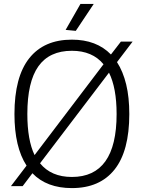

<svg xmlns="http://www.w3.org/2000/svg" viewBox="-20 -953 736 983"><path d="M116 -105Q54 -200 54 -369Q54 -559 129.5 -654.5Q205 -750 348 -750Q474 -750 548 -674L599 -740H659L579 -635Q610 -587 626 -521Q642 -455 642 -369Q642 -180 566.5 -85Q491 10 348 10Q219 10 146 -66L96 0H36ZM348 -47Q577 -47 577 -369Q577 -503 538 -581L185 -117Q242 -47 348 -47ZM120 -369Q120 -236 157 -159L510 -624Q453 -693 348 -693Q233 -693 176.5 -613.5Q120 -534 120 -369ZM316 -800 392 -933H460L368 -795Z"/></svg>

Font: Encode Sans Narrow
Style: Light
Weight: 300
Designer: Pablo Impallari, Andres Torresi
Foundry: Pablo Impallari, Andres Torresi
Version: Version 1.000; ttfautohint (v1.00) -l 8 -r 50 -G 200 -x 14 -